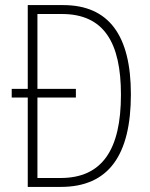

<svg xmlns="http://www.w3.org/2000/svg" viewBox="-20 -734 590 754"><path d="M228 -714H89V-385H26V-351H89V0H219C406 0 494 -124 494 -364C494 -594 408 -714 228 -714ZM223 -679C388 -679 455 -567 455 -362C455 -146 381 -35 218 -35H127V-351H278V-385H127V-679Z"/></svg>

Font: Noto Sans Tamil Condensed ExtraLight
Style: Regular
Weight: 200
Width: 3
Designer: Jelle Bosma - Monotype Design Team
Foundry: Monotype Imaging Inc.
Version: Version 2.004